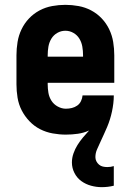

<svg xmlns="http://www.w3.org/2000/svg" viewBox="-20 -548 540 793"><path d="M400 225Q378 225 356 219Q334 213 316 200Q298 187 287.5 166.5Q277 146 277 123Q277 104 283.5 85.5Q290 67 300 51Q310 35 322.5 20Q335 5 348 -9Q326 1 301.5 4.5Q277 8 252 8Q225 8 197.5 3Q170 -2 145.5 -14.5Q121 -27 101.5 -47.5Q82 -68 69.5 -92.5Q57 -117 52.5 -144.5Q48 -172 48 -200V-320Q48 -347 52.5 -374.5Q57 -402 69 -427Q81 -452 100 -472Q119 -492 143.5 -505Q168 -518 195.5 -523Q223 -528 250 -528Q277 -528 304.5 -523Q332 -518 356.5 -505Q381 -492 400 -472Q419 -452 431 -427Q443 -402 447.5 -374.5Q452 -347 452 -320V-206H177V-200Q177 -182 180 -164.5Q183 -147 192.5 -132Q202 -117 218.5 -108Q235 -99 252 -99Q265 -99 277 -102Q289 -105 299 -112Q309 -119 314.5 -130.5Q320 -142 321 -154H450Q450 -137 448 -120.5Q446 -104 442.5 -87.5Q439 -71 434 -55Q429 -39 422.5 -23.5Q416 -8 409 7Q402 22 395 37.5Q388 53 381 68.5Q374 84 374 101Q374 110 378 118Q382 126 389 132Q396 138 405 140Q414 142 423 142Q430 142 437 141Q444 140 450 138V219Q438 222 425.5 223.5Q413 225 400 225ZM323 -314V-320Q323 -338 320 -355.5Q317 -373 308 -388Q299 -403 283.5 -412Q268 -421 250 -421Q232 -421 216.5 -412Q201 -403 192 -388Q183 -373 180 -355.5Q177 -338 177 -320V-314Z"/></svg>

Font: Iosevka Curly Heavy
Style: Regular
Weight: 900
Monospace: yes
Designer: Belleve Invis
Foundry: Belleve Invis
Version: Version 22.1.2; ttfautohint (v1.8.4)